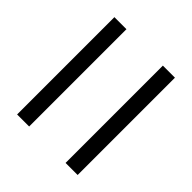

<svg xmlns="http://www.w3.org/2000/svg" viewBox="-49 -624 588 588"><g transform="rotate(-45 245.0 -330.0)"><path d="M34.2 -408.7V-460.9H455.6V-408.7ZM34.2 -198.7V-251H455.6V-198.7Z"/></g></svg>

Font: Varta Light Light
Style: Regular
Weight: 300
Version: Version 1.004